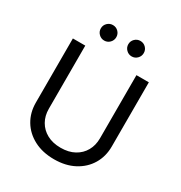

<svg xmlns="http://www.w3.org/2000/svg" viewBox="-213 -1083 1171 1244"><g transform="rotate(30 372.0 -461.0)"><path d="M372.6 11.7Q286.6 11.7 222.4 -22Q158.2 -55.7 123 -114.3Q87.9 -172.9 87.9 -247.6V-727.5H180.7V-254.9Q180.7 -202.6 203.9 -161.9Q227.1 -121.1 270 -97.7Q313 -74.2 372.6 -74.2Q432.1 -74.2 474.9 -97.7Q517.6 -121.1 540.5 -161.9Q563.5 -202.6 563.5 -254.9V-727.5H656.2V-247.6Q656.2 -172.9 621.1 -114.3Q585.9 -55.7 522.2 -22Q458.5 11.7 372.6 11.7ZM475.6 -816.9Q451.7 -816.9 434.6 -834Q417.5 -851.1 417.5 -875Q417.5 -898.9 434.6 -915.8Q451.7 -932.6 475.6 -932.6Q499.5 -932.6 516.4 -915.8Q533.2 -898.9 533.2 -875Q533.2 -851.1 516.4 -834Q499.5 -816.9 475.6 -816.9ZM270 -816.9Q246.1 -816.9 229 -834Q211.9 -851.1 211.9 -875Q211.9 -898.9 229 -915.8Q246.1 -932.6 270 -932.6Q293.9 -932.6 310.8 -915.8Q327.6 -898.9 327.6 -875Q327.6 -851.1 310.8 -834Q293.9 -816.9 270 -816.9Z"/></g></svg>

Font: Inter Variable
Style: Regular
Weight: 400
Designer: Rasmus Andersson
Foundry: rsms
Version: Version 4.001;git-9221beed3